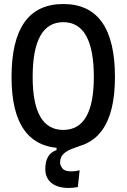

<svg xmlns="http://www.w3.org/2000/svg" viewBox="-20 -723 626 950"><path d="M321.3 207Q265.1 207 234.6 182.4Q204.1 157.7 204.1 113.3Q204.1 38.1 259.8 19.5V-14.6L362.3 -19.5L383.8 -3.9Q359.9 4.4 335.2 13.7Q310.5 22.9 293.9 38.8Q277.3 54.7 277.3 82Q277.3 94.7 288.6 109.9Q299.8 125 334 125Q352.1 125 374 119.6L365.2 202.6Q353 204.6 342 205.8Q331.1 207 321.3 207ZM293 9.8Q37.1 9.8 37.1 -341.8Q37.1 -703.1 293 -703.1Q548.8 -703.1 548.8 -341.8Q548.8 9.8 293 9.8ZM293 -80.1Q444.3 -80.1 444.3 -341.8Q444.3 -613.3 293 -613.3Q141.6 -613.3 141.6 -341.8Q141.6 -80.1 293 -80.1Z"/></svg>

Font: Cascadia Mono
Style: Regular
Weight: 400
Monospace: yes
Designer: Aaron Bell
Foundry: Saja Typeworks
Version: Version 2404.023